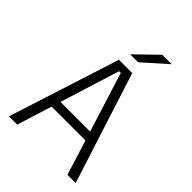

<svg xmlns="http://www.w3.org/2000/svg" viewBox="-236 -933 1042 1042"><g transform="rotate(45 285.0 -412.0)"><path d="M92.5 0H29L234 -639H336L541 0H478L291.5 -596H278.5ZM431 -201H138.5V-253H431ZM257 -704 381 -824.5H452.5V-823.5L317 -703H257Z"/></g></svg>

Font: Anek Kannada Light
Style: Regular
Weight: 300
Designer: Vaishnavi Murthy, Maithili Shingre (Kannada) & Yesha Goshar (Latin)
Foundry: Ek Type
Version: Version 1.003